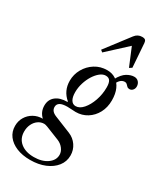

<svg xmlns="http://www.w3.org/2000/svg" viewBox="-354 -947 1109 1300"><g transform="rotate(30 200.5 -297.0)"><path d="M331 -504Q357.5 -552.5 387.2 -570Q417 -587.5 443.5 -587.5Q465 -587.5 477.8 -573Q490.5 -558.5 490.5 -538Q490.5 -521 480.2 -509.5Q470 -498 455.5 -498Q443.5 -498 436.2 -505Q429 -512 422.5 -518.8Q416 -525.5 405.5 -525.5Q388.5 -525.5 375.2 -514.8Q362 -504 348.5 -479ZM124 224Q188 224 228.5 195.2Q269 166.5 269 124Q269 99 251.5 76.2Q234 53.5 207.5 42.5L101 0Q83.5 -6.5 75 -6.5Q48.5 -6.5 27.2 8.8Q6 24 -6 49.5Q-18 75 -18 106Q-18 161 20.8 192.5Q59.5 224 124 224ZM197.5 -216Q228 -216 255.2 -247.2Q282.5 -278.5 299.8 -327.8Q317 -377 317 -431Q317 -465 306.8 -481.2Q296.5 -497.5 272.5 -497.5Q250.5 -497.5 228.5 -480Q206.5 -462.5 188.2 -433.5Q170 -404.5 159 -369Q148 -333.5 148 -297Q148 -258.5 161 -237.2Q174 -216 197.5 -216ZM112 253.5Q51.5 253.5 6 234.8Q-39.5 216 -65 182.5Q-90.5 149 -90.5 104Q-90.5 65.5 -72.2 35Q-54 4.5 -22.5 -13.5Q9 -31.5 48.5 -31.5Q12.5 -64.5 12.5 -114.5Q12.5 -160.5 45.2 -187Q78 -213.5 136 -213.5L137 -217.5Q77.5 -267.5 77.5 -346Q77.5 -395.5 101.8 -438.5Q126 -481.5 168 -508Q210 -534.5 263 -534.5Q301.5 -534.5 330.2 -515.5Q359 -496.5 375.2 -460.2Q391.5 -424 391.5 -372Q391.5 -317.5 368.5 -274.5Q345.5 -231.5 306 -206.8Q266.5 -182 217.5 -182Q205 -182 186.8 -183.5Q168.5 -185 153 -185Q114 -185 95.5 -173.8Q77 -162.5 77 -140.5Q77 -123.5 87.2 -111Q97.5 -98.5 118.5 -90L248.5 -37.5Q288 -21.5 311.8 13.2Q335.5 48 335.5 91Q335.5 138 306.8 174.8Q278 211.5 227.8 232.5Q177.5 253.5 112 253.5ZM172 -621 156.5 -633.5 298.5 -819.5Q320 -848 354.5 -848Q372.5 -848 379.5 -841Q386.5 -834 387.5 -819.5L401 -633.5L381.5 -621L323.5 -760.5Z"/></g></svg>

Font: Libre Caslon Condensed
Style: Italic
Weight: 400
Italic angle: -22.583°
Designer: Pablo Impallari, Rodrigo Fuenzalida, Katja Schimmel, Ertekin Erdin
Foundry: Pablo Impallari, Rodrigo Fuenzalida
Version: Version 2.000;gftools[0.9.33]